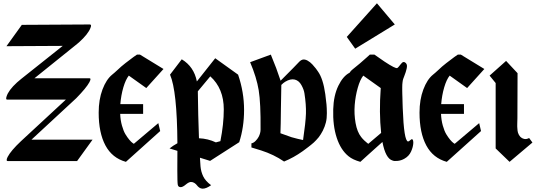

<svg xmlns="http://www.w3.org/2000/svg" viewBox="-20 -971 3264 1160"><path d="M111.8 -820.8 522.9 -823.2Q535.2 -823.2 526.4 -801.8Q511.7 -764.2 457.5 -715.3Q448.2 -707.5 438 -699.2L188 -498H521Q532.7 -498 520 -474.1Q501.5 -439.9 440.9 -377.9L169.9 -127H539.1L445.8 2H26.9Q14.2 2 25.9 -22.5Q45.4 -60.5 106.9 -118.2L377.9 -369.1H22.9Q13.7 -369.1 19.5 -387.7Q30.8 -425.3 83 -473.1Q94.7 -483.9 107.9 -494.1L358.9 -693.8L19 -691.9Z M967.8 -554.2 863.8 -439Q801.3 -483.4 758.3 -514.2Q739.3 -490.7 725.3 -443.4Q711.4 -396 707 -341.8H844.7V-283.2H706.1Q707.5 -245.1 716.8 -212.2Q726.1 -179.2 737.8 -159.9Q749.5 -140.6 761.2 -126.7Q772.9 -112.8 780.8 -107.4L788.6 -102.1L936.5 -227.1L947.8 -179.2L740.7 6.8Q657.7 -16.1 616.9 -92.5Q576.2 -168.9 576.2 -290.5Q576.2 -369.1 599.1 -430.2Q622.1 -491.2 657.7 -520Q659.2 -521.5 671.6 -531.7Q684.1 -542 693.8 -551.8Q709.5 -567.4 738 -589.8Q766.6 -612.3 787.1 -627L807.6 -641.1H825.7Z M1071.8 159.7Q1057.1 159.7 1054.2 146Q1051.3 132.3 1051.3 57.6Q1051.3 43 1051.5 3.7Q1051.8 -35.6 1051.8 -59.6L1004.4 -74.2Q1025.4 -91.3 1051.8 -105.5Q1049.8 -422.4 1007.3 -520L1078.1 -612.8Q1151.9 -568.4 1169.4 -479L1280.3 -619.1L1418.5 -520Q1454.6 -415 1454.6 -306.2Q1454.6 -202.6 1425.3 -111.8L1249.5 1L1188 -18.1Q1189.9 16.6 1191.4 34.2Q1194.3 66.9 1207.8 94.7Q1221.2 122.6 1255.4 147.9Q1226.1 168.9 1204.6 168.9Q1193.4 168.9 1184.3 162.6Q1175.3 156.2 1169.9 148.7Q1164.6 141.1 1155 134.8Q1145.5 128.4 1133.8 128.4Q1121.1 128.4 1102.5 144Q1084 159.7 1071.8 159.7ZM1182.1 -135.7Q1236.8 -133.3 1284.2 -110.8L1311.5 -118.2Q1332 -220.7 1332 -310.1Q1332 -436.5 1250.5 -509.8L1175.3 -419.4V-414.1Q1176.8 -275.9 1182.1 -135.7Z M1679.7 -458Q1678.2 -415 1677.2 -313.7Q1676.3 -212.4 1674.3 -166Q1731.4 -145 1741.2 -142.1Q1779.3 -131.3 1811 -125Q1826.7 -231 1828.4 -284.7Q1830.1 -338.4 1819.3 -407.2Q1815.9 -430.2 1801 -457Q1786.1 -483.9 1761.2 -490.2Q1735.4 -496.6 1703.1 -477.1Q1692.4 -470.7 1679.7 -458ZM1675.3 -483.4Q1770.5 -578.6 1789.1 -599.1Q1798.3 -608.4 1808.1 -610.8Q1821.8 -613.8 1837.9 -605Q1854 -596.2 1867.2 -581.8Q1880.4 -567.4 1888.4 -556.9Q1896.5 -546.4 1900.4 -540Q1932.1 -496.6 1945.3 -401.9Q1950.7 -360.4 1952.6 -339.6Q1954.6 -318.8 1954.8 -287.6Q1955.1 -256.3 1949 -231.4Q1942.9 -206.5 1930.2 -181.2Q1924.8 -170.4 1918.2 -160.2Q1911.6 -149.9 1905.8 -142.1Q1899.9 -134.3 1890.6 -124.8Q1881.3 -115.2 1876 -110.1Q1870.6 -105 1858.9 -95.7Q1847.2 -86.4 1842.8 -83Q1838.4 -79.6 1825 -69.6Q1811.5 -59.6 1808.1 -57.1Q1753.9 -18.6 1696.3 4.9Q1634.3 -37.6 1558.1 -62L1499 -80.1V-105Q1511.2 -106.9 1523.4 -118.9Q1535.6 -130.9 1543 -145Q1554.2 -167 1554.2 -188Q1555.7 -348.1 1543 -425.8Q1530.3 -503.4 1491.2 -595.2L1616.2 -641.1Q1651.4 -557.1 1675.3 -483.4Z M2365.2 -823.2 2126 -676.8 2075.2 -748 2257.3 -951.2ZM2242.2 -641.1Q2242.2 -641.1 2302.7 -599.1Q2370.6 -554.2 2380.4 -560.1Q2384.3 -562.5 2389.6 -568.8Q2395 -575.2 2399.4 -581.1Q2403.8 -586.9 2408.9 -591.8Q2414.1 -596.7 2419.9 -596.4Q2425.8 -596.2 2432.1 -589.8Q2437.5 -584.5 2438.5 -576.2Q2439.5 -567.9 2436.8 -556.2Q2434.1 -544.4 2431.2 -535.4Q2428.2 -526.4 2423.1 -512.9Q2418 -499.5 2416 -494.1Q2414.6 -490.2 2413.6 -485.4Q2412.6 -480.5 2411.9 -473.4Q2411.1 -466.3 2410.6 -460.2Q2410.2 -454.1 2410.2 -443.4Q2410.2 -432.6 2410.2 -425Q2410.2 -417.5 2410.6 -402.8Q2411.1 -388.2 2411.4 -378.7Q2411.6 -369.1 2412.1 -350.1Q2412.6 -331.1 2413.1 -318.8Q2420.4 -118.2 2445.3 -116.2Q2450.2 -116.2 2458.3 -123.8Q2466.3 -131.3 2470.2 -129.9Q2477.1 -127 2477.1 -107.9Q2476.1 -83 2463.4 -55.2Q2450.7 -27.3 2423.3 -12.2Q2404.8 -1.5 2383.3 1Q2361.8 3.4 2352.1 -1Q2309.6 -12.7 2290.5 -113.3Q2275.9 -100.1 2248.5 -75.7Q2221.2 -51.3 2199 -31.2Q2176.8 -11.2 2157.2 6.8Q2111.3 -5.9 2085.9 -26.9Q2038.6 -64.9 2014.4 -138.7Q1990.2 -212.4 1993.2 -311Q1995.6 -394 2024.2 -452.9Q2052.7 -511.7 2092.3 -531.7Q2098.6 -543 2110.4 -551.8Q2127.9 -565.4 2154.1 -587.6Q2180.2 -609.9 2197.3 -625.5L2214.4 -641.1ZM2174.8 -514.2Q2155.3 -489.7 2141.4 -440.4Q2127.4 -391.1 2123 -336.7Q2118.7 -282.2 2128.2 -228Q2137.7 -173.8 2162.1 -143.1Q2170.4 -132.3 2181.2 -122.1Q2191.9 -111.8 2198.7 -106.9L2205.1 -102.1L2282.7 -168Q2269.5 -290 2280.3 -439Q2248.5 -462.4 2174.8 -514.2Z M2906.2 -554.2 2802.2 -439Q2739.7 -483.4 2696.8 -514.2Q2677.7 -490.7 2663.8 -443.4Q2649.9 -396 2645.5 -341.8H2783.2V-283.2H2644.5Q2646 -245.1 2655.3 -212.2Q2664.6 -179.2 2676.3 -159.9Q2688 -140.6 2699.7 -126.7Q2711.4 -112.8 2719.2 -107.4L2727.1 -102.1L2875 -227.1L2886.2 -179.2L2679.2 6.8Q2596.2 -16.1 2555.4 -92.5Q2514.6 -168.9 2514.6 -290.5Q2514.6 -369.1 2537.6 -430.2Q2560.5 -491.2 2596.2 -520Q2597.7 -521.5 2610.1 -531.7Q2622.6 -542 2632.3 -551.8Q2647.9 -567.4 2676.5 -589.8Q2705.1 -612.3 2725.6 -627L2746.1 -641.1H2764.2Z M2974.6 -469.2V-74.2L3058.6 6.8L3196.8 -109.9L3176.8 -137.2Q3161.1 -128.4 3146 -131.8Q3133.3 -134.8 3124 -144Q3114.3 -153.8 3109.4 -169.4Q3106.4 -178.7 3105.5 -198.2Q3104.5 -203.1 3105.2 -227.5Q3106 -252 3106 -256.8L3106.9 -528.8L3037.6 -603L2938 -514.2Z"/></svg>

Font: KJV1611
Style: Regular
Weight: 400
Version: Version 3.6.1